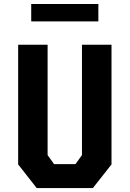

<svg xmlns="http://www.w3.org/2000/svg" viewBox="-20 -958 660 978"><path d="M167 0H453L548 -120.5V-730H397.5V-168L364.5 -122H255.5L222.5 -168V-730H72.5V-120.5ZM139 -849H481V-937.5H139Z"/></svg>

Font: Monaspace Krypton
Style: Bold
Weight: 700
Designer: Riley Cran & the Lettermatic Team
Foundry: Lettermatic
Version: Version 1.200 (Monaspace Krypton)